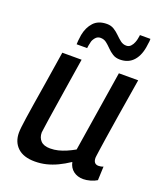

<svg xmlns="http://www.w3.org/2000/svg" viewBox="-140 -843 800 944"><g transform="rotate(20 260.0 -370.5)"><path d="M154 10Q95 10 64 -19Q33 -48 33 -97Q33 -108 35 -126.5Q37 -145 41.5 -175.5Q46 -206 53.5 -253.5Q61 -301 72.5 -371Q84 -441 99 -539H200Q185 -445 175 -381Q165 -317 158.5 -275Q152 -233 148 -207Q144 -181 142 -165Q140 -149 138 -136Q138 -109 154 -92.5Q170 -76 203 -76Q225 -76 245 -81Q265 -86 286 -95Q307 -104 328 -116L395 -539H496Q476 -418 463.5 -340Q451 -262 444 -216Q437 -170 434 -148.5Q431 -127 430 -119.5Q429 -112 429 -110Q429 -93 436 -85Q443 -77 456 -77Q460 -77 467 -78Q474 -79 481 -82L478 -10Q464 -1 444 4.5Q424 10 408 10Q377 10 356 -6Q335 -22 329 -51Q299 -31 270.5 -17.5Q242 -4 213.5 3Q185 10 154 10ZM151 -602Q151 -609 152 -620.5Q153 -632 156 -652Q164 -694 188.5 -720.5Q213 -747 258 -747Q279 -747 295 -737Q311 -727 324.5 -713.5Q338 -700 351.5 -689.5Q365 -679 382 -679Q396 -679 405 -688.5Q414 -698 419 -711Q424 -724 425 -732Q427 -742 427.5 -746Q428 -750 428 -751H483Q483 -744 482.5 -737.5Q482 -731 480 -720Q474 -665 447.5 -634.5Q421 -604 376 -604Q354 -604 338 -614Q322 -624 308.5 -638Q295 -652 282 -662Q269 -672 251 -672Q235 -672 224.5 -659Q214 -646 212 -635Q209 -624 208 -616.5Q207 -609 206 -602Z"/></g></svg>

Font: Georama ExtraCondensed Thin Medium
Style: Italic
Weight: 500
Italic angle: -9°
Version: Version 1.001